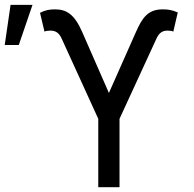

<svg xmlns="http://www.w3.org/2000/svg" viewBox="-31 -776 803 796"><path d="M376.4 0H464.5V-283.4L617.9 -616.5C628.9 -640.6 643.5 -649.1 663.4 -649.1C673.3 -649.1 683.2 -647.7 687.5 -644.9L706 -724.4C683.2 -734.4 666.2 -737.2 643.5 -737.2C582.4 -737.2 559.3 -703.1 532.7 -643.5L420.5 -390.6L309.7 -643.5C277.7 -717 244.3 -737.2 197.4 -737.2C174.7 -737.2 157.7 -734.4 134.9 -723L153.4 -644.9C157.7 -647.7 169 -649.1 177.6 -649.1C198.9 -649.1 213.4 -640.6 224.4 -616.5L376.4 -283.4ZM-11.4 -589.5H46.9L103.7 -755.7H12.8Z"/></svg>

Font: Magic Ui Pro
Style: Regular
Weight: 400
Designer: Stefan Endress, Andreas Faust
Version: Version 1.000;FEAKit 1.0